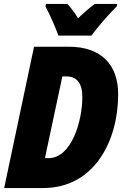

<svg xmlns="http://www.w3.org/2000/svg" viewBox="-20 -950 625 970"><path d="M275 -770H442C469 -809 533 -882 570 -918L572 -930H459C434 -912 406 -888 374 -858C359 -884 337 -913 320 -930H212L210 -917C233 -874 260 -813 275 -770ZM1 0H198C454 0 577 -235 577 -474C577 -626 488 -714 328 -714H152ZM225 -151H207L295 -564H315C368 -564 396 -530 396 -459C396 -340 342 -151 225 -151Z"/></svg>

Font: Noto Sans Condensed Black
Style: Italic
Weight: 900
Width: 3
Italic angle: -12°
Designer: Monotype Design Team
Foundry: Monotype Imaging Inc.
Version: Version 2.013